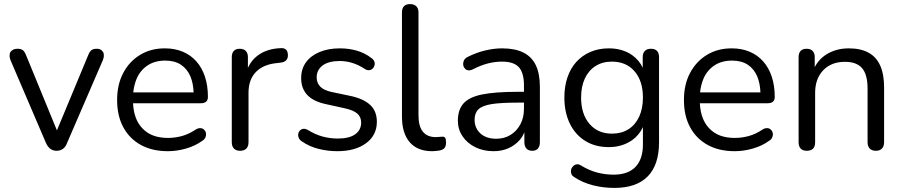

<svg xmlns="http://www.w3.org/2000/svg" viewBox="-20 -732 4426 941"><path d="M257 7Q240 7 227 -2.5Q214 -12 205 -32L32 -436Q27 -448 27 -458Q27 -461 28 -469Q29 -477 39 -485Q49 -493 67 -493Q83 -493 92 -486Q101 -479 108 -461L259 -93L412 -461Q419 -479 428 -486Q437 -493 454 -493Q470 -493 478.5 -485Q487 -477 488 -469.5Q489 -462 489 -459Q489 -449 484 -437L309 -32Q302 -12 288.5 -2.5Q275 7 257 7Z M803 9Q726 9 670.5 -21.5Q615 -52 584.5 -108Q554 -164 554 -242Q554 -318 584 -374.5Q614 -431 666.5 -463Q719 -495 788 -495Q837 -495 876 -478.5Q915 -462 942.5 -431Q970 -400 984.5 -356Q999 -312 999 -257Q999 -241 990 -233.5Q981 -226 964 -226H632Q636 -147 677 -104Q721 -56 803 -56Q837 -56 870.5 -65Q904 -74 936 -95Q949 -104 960 -104Q961 -104 967 -103.5Q973 -103 980 -96.5Q987 -90 988.5 -83.5Q990 -77 990 -74Q990 -67 986.5 -58Q983 -49 970 -41Q937 -17 892 -4Q847 9 803 9ZM913 -358Q897 -395 866.5 -415Q836 -435 790 -435Q739 -435 703.5 -411.5Q668 -388 650 -347Q637 -316 633 -279H929Q927 -325 913 -358Z M1157 7Q1137 7 1126.5 -4Q1116 -15 1116 -35V-452Q1116 -472 1126 -482.5Q1136 -493 1155 -493Q1174 -493 1184.5 -482.5Q1195 -472 1195 -452V-371H1185Q1201 -430 1246 -462Q1291 -494 1357 -496Q1372 -497 1381 -489.5Q1390 -482 1391 -464Q1392 -447 1383 -437Q1374 -427 1355 -425L1339 -423Q1271 -417 1234.5 -379.5Q1198 -342 1198 -277V-35Q1198 -15 1187.5 -4Q1177 7 1157 7Z M1633 9Q1588 9 1542.5 -2Q1497 -13 1458 -40Q1448 -47 1444 -56.5Q1440 -66 1441.5 -75.5Q1443 -85 1449.5 -92Q1456 -99 1465.5 -100.5Q1475 -102 1487 -96Q1526 -72 1562.5 -62.5Q1599 -53 1635 -53Q1692 -53 1721 -74Q1750 -95 1750 -131Q1750 -159 1731 -175.5Q1712 -192 1671 -201L1580 -221Q1517 -234 1486.5 -266Q1456 -298 1456 -349Q1456 -394 1479.5 -426.5Q1503 -459 1546 -477Q1589 -495 1646 -495Q1690 -495 1729.5 -483.5Q1769 -472 1801 -447Q1811 -440 1814.5 -430.5Q1818 -421 1815.5 -411.5Q1813 -402 1806 -395.5Q1799 -389 1789 -388Q1779 -387 1768 -394Q1738 -414 1707 -423.5Q1676 -433 1646 -433Q1590 -433 1561 -411Q1532 -389 1532 -353Q1532 -325 1550 -307Q1568 -289 1606 -281L1697 -262Q1762 -248 1794.5 -217.5Q1827 -187 1827 -135Q1827 -69 1774 -30Q1721 9 1633 9Z M2098 9Q2026 9 1988 -35Q1950 -79 1950 -161V-671Q1950 -691 1960 -701.5Q1970 -712 1990 -712Q2009 -712 2020 -701.5Q2031 -691 2031 -671V-167Q2031 -113 2052.5 -86.5Q2074 -60 2116 -60Q2125 -60 2132 -61Q2139 -62 2146 -62Q2157 -63 2161.5 -57Q2166 -51 2166 -33Q2166 -15 2158 -6Q2150 3 2132 6Q2124 7 2115 8Q2106 9 2098 9Z M2399 9Q2349 9 2309.5 -10.5Q2270 -30 2247 -64Q2224 -98 2224 -140Q2224 -194 2251.5 -225Q2279 -256 2342.5 -269Q2406 -282 2516 -282H2548V-313Q2548 -375 2523 -402.5Q2498 -430 2441 -430Q2406 -430 2371 -421Q2336 -412 2297 -392Q2287 -387 2279 -387Q2276 -387 2269.5 -388.5Q2263 -390 2257 -398Q2251 -406 2250.5 -412Q2250 -418 2250 -420Q2250 -429 2255 -438Q2260 -447 2272 -453Q2316 -475 2359 -485Q2402 -495 2441 -495Q2504 -495 2545 -474.5Q2586 -454 2606 -412.5Q2626 -371 2626 -306V-35Q2626 -15 2616.5 -4Q2607 7 2589 7Q2570 7 2560 -4Q2550 -15 2550 -35V-84Q2542 -64 2529 -48Q2506 -21 2473 -6Q2440 9 2399 9ZM2390 -222Q2343 -214 2324.5 -196Q2306 -178 2306 -145Q2306 -104 2334.5 -78Q2363 -52 2412 -52Q2452 -52 2482.5 -71Q2513 -90 2530.5 -123Q2548 -156 2548 -199V-229H2517Q2436 -229 2390 -222Z M2979 -77Q3026 -77 3060 -98.5Q3094 -120 3112.5 -160Q3131 -200 3131 -254Q3131 -335 3090 -382.5Q3049 -430 2979 -430Q2933 -430 2899 -408.5Q2865 -387 2846.5 -347.5Q2828 -308 2828 -254Q2828 -173 2869 -125Q2910 -77 2979 -77ZM2991 189Q2938 189 2887.5 176.5Q2837 164 2796 137Q2784 130 2781 122Q2778 114 2778 107Q2778 104 2779.5 97.5Q2781 91 2788 83.5Q2795 76 2801 74.5Q2807 73 2810 73Q2817 73 2824 77Q2868 104 2908 114Q2948 124 2987 124Q3058 124 3094.5 86Q3131 48 3131 -24V-109Q3113 -70 3078 -45Q3029 -11 2964 -11Q2897 -11 2848 -41.5Q2799 -72 2772.5 -127Q2746 -182 2746 -254Q2746 -308 2761 -352.5Q2776 -397 2804.5 -428.5Q2833 -460 2873.5 -477.5Q2914 -495 2964 -495Q3030 -495 3078 -462Q3113 -437 3130 -400V-452Q3130 -472 3140.5 -482.5Q3151 -493 3170 -493Q3190 -493 3200 -482.5Q3210 -472 3210 -452V-35Q3210 76 3154.5 132.5Q3099 189 2991 189Z M3581 9Q3504 9 3448.5 -21.5Q3393 -52 3362.5 -108Q3332 -164 3332 -242Q3332 -318 3362 -374.5Q3392 -431 3444.5 -463Q3497 -495 3566 -495Q3615 -495 3654 -478.5Q3693 -462 3720.5 -431Q3748 -400 3762.5 -356Q3777 -312 3777 -257Q3777 -241 3768 -233.5Q3759 -226 3742 -226H3410Q3414 -147 3455 -104Q3499 -56 3581 -56Q3615 -56 3648.5 -65Q3682 -74 3714 -95Q3727 -104 3738 -104Q3739 -104 3745 -103.5Q3751 -103 3758 -96.5Q3765 -90 3766.5 -83.5Q3768 -77 3768 -74Q3768 -67 3764.5 -58Q3761 -49 3748 -41Q3715 -17 3670 -4Q3625 9 3581 9ZM3691 -358Q3675 -395 3644.5 -415Q3614 -435 3568 -435Q3517 -435 3481.5 -411.5Q3446 -388 3428 -347Q3415 -316 3411 -279H3707Q3705 -325 3691 -358Z M3934 7Q3914 7 3904 -4Q3894 -15 3894 -35V-452Q3894 -472 3904 -482.5Q3914 -493 3933 -493Q3952 -493 3962.5 -482.5Q3973 -472 3973 -452V-366L3962 -378Q3983 -436 4030.5 -465.5Q4078 -495 4140 -495Q4198 -495 4236.5 -474Q4275 -453 4294 -410.5Q4313 -368 4313 -303V-35Q4313 -15 4302.5 -4Q4292 7 4273 7Q4253 7 4242.5 -4Q4232 -15 4232 -35V-298Q4232 -366 4205.5 -397.5Q4179 -429 4121 -429Q4054 -429 4014.5 -387.5Q3975 -346 3975 -277V-35Q3975 7 3934 7Z"/></svg>

Font: Nunito
Style: Regular
Weight: 400
Designer: Vernon Adams
Foundry: Vernon Adams
Version: Version 3.602